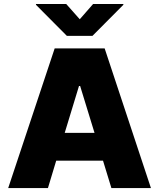

<svg xmlns="http://www.w3.org/2000/svg" viewBox="-20 -952 807 972"><path d="M21.5 0 256.8 -707H509.8L744.1 0H543.9L501.5 -138.7H264.6L222.7 0ZM458.5 -279.3 385.7 -516.6H379.9L307.6 -279.3ZM383.8 -854.5 451.2 -931.6H604.5V-927.7L448.2 -770.5H318.4L162.1 -927.7V-931.6H315.4Z"/></svg>

Font: Pretendard Std Black
Style: Regular
Weight: 900
Designer: Base glyphs from Inter by Rasmus Andersson; Hangeul glyphs from Noto Sans CJK(Source Han Sans) by Jang Soo-young and Kan
Foundry: Kil Hyung-jin
Version: Version 1.309